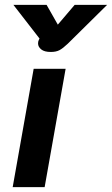

<svg xmlns="http://www.w3.org/2000/svg" viewBox="-20 -767 459 787"><path d="M118 -485H249L163 0H32ZM136 -589Q136 -597 139 -603L142 -609L35 -747H171L217 -666L286 -747H419L258 -588Q238 -569 224 -561.5Q210 -554 188 -554Q162 -554 149 -564.5Q136 -575 136 -589Z"/></svg>

Font: Niramit
Style: Bold Italic
Weight: 700
Italic angle: -10°
Designer: Katatrad Aksorn Co.,Ltd.
Foundry: Cadson Demak Co.,Ltd.
Version: Version 1.001; ttfautohint (v1.6)